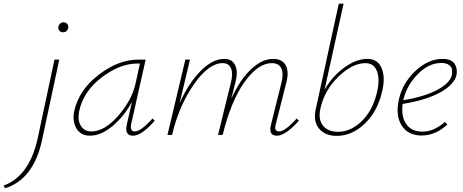

<svg xmlns="http://www.w3.org/2000/svg" viewBox="-151 -731 2509 1040"><path d="M191 -556Q179 -556 171.5 -564Q164 -572 165 -584Q166 -595 174 -602.5Q182 -610 193 -610Q205 -610 212.5 -602Q220 -594 219 -581Q217 -570 209 -563Q201 -556 191 -556ZM53 19 144 -408H170L78 22Q33 240 -124 289L-131 274Q8 223 53 19Z M675 -89 687 -77Q616 4 570 4Q522 4 536 -57L564 -180Q523 -103 460 -49.5Q397 4 336 4Q287 4 263.5 -34.5Q240 -73 251 -129Q276 -243 383 -325.5Q490 -408 597 -408H638L560 -61Q551 -19 579 -19Q612 -19 675 -89ZM344 -19Q415 -19 489 -103.5Q563 -188 583 -278L607 -387H594Q498 -387 399 -311Q300 -235 278 -129Q268 -80 287 -49.5Q306 -19 344 -19Z M1456 -89 1468 -77Q1395 4 1349 4Q1301 4 1317 -56L1374 -285Q1386 -334 1372.5 -361.5Q1359 -389 1321 -389Q1247 -389 1174 -287.5Q1101 -186 1055 0H1030L1100 -285Q1112 -332 1100.5 -360.5Q1089 -389 1055 -389Q979 -389 898.5 -273Q818 -157 781 0H756L853 -408H878L822 -173Q871 -281 935.5 -346.5Q1000 -412 1064 -412Q1107 -412 1123 -377.5Q1139 -343 1125 -288L1102 -197Q1150 -301 1209.5 -356.5Q1269 -412 1328 -412Q1377 -412 1396 -378.5Q1415 -345 1401 -288L1343 -59Q1331 -19 1361 -19Q1393 -19 1456 -89Z M1916 -224Q1890 -122 1822 -58.5Q1754 5 1673 5Q1610 5 1577.5 -34Q1545 -73 1559 -138L1684 -711H1710L1607 -245Q1649 -318 1714 -365Q1779 -412 1838 -412Q1897 -412 1917.5 -358.5Q1938 -305 1916 -224ZM1888 -219Q1908 -293 1892.5 -341Q1877 -389 1828 -389Q1759 -389 1684 -317.5Q1609 -246 1586 -149L1584 -140Q1572 -83 1599 -50Q1626 -17 1679 -17Q1747 -17 1805.5 -72Q1864 -127 1888 -219Z M2246 -412Q2294 -412 2311 -386Q2328 -360 2322 -326Q2310 -273 2234.5 -231Q2159 -189 2030 -168Q2021 -100 2049.5 -59Q2078 -18 2137 -18Q2200 -18 2259 -71L2272 -56Q2207 3 2133 3Q2059 3 2024.5 -51.5Q1990 -106 2010 -194Q2030 -282 2099.5 -347Q2169 -412 2246 -412ZM2297 -326Q2297 -337 2297.5 -351.5Q2298 -366 2282.5 -378Q2267 -390 2239 -390Q2173 -390 2114 -331.5Q2055 -273 2035 -195Q2035 -194 2034.5 -191.5Q2034 -189 2033 -188Q2148 -207 2218 -244.5Q2288 -282 2297 -326Z"/></svg>

Font: EauTestText Extralight
Style: Italic
Weight: 250
Italic angle: -12°
Designer: Christian Thalmann (Catharsis Fonts)
Version: Version 0.001;PS 000.001;hotconv 1.0.88;makeotf.lib2.5.64775